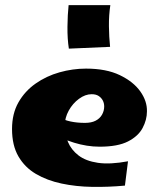

<svg xmlns="http://www.w3.org/2000/svg" viewBox="-20 -723 621 750"><path d="M468 2Q404 8 340.5 7Q277 6 220.5 -6Q164 -18 120.5 -43.5Q77 -69 52 -112Q27 -155 27 -219Q27 -279 52 -323Q77 -367 119 -396.5Q161 -426 212.5 -440.5Q264 -455 316 -455Q395 -455 448 -429.5Q501 -404 528 -366Q555 -328 554 -288Q554 -255 537 -223Q520 -191 480 -170.5Q440 -150 369 -150Q344 -150 319 -154Q294 -158 269.5 -165.5Q245 -173 222 -183.5Q199 -194 179 -207L208 -266Q230 -254 255.5 -248.5Q281 -243 312 -243Q337 -243 353.5 -251.5Q370 -260 378.5 -275Q387 -290 387 -307Q387 -320 381.5 -330.5Q376 -341 365.5 -348Q355 -355 338 -355Q313 -355 288.5 -337Q264 -319 248.5 -291Q233 -263 233 -232Q233 -199 245.5 -168.5Q258 -138 286.5 -116Q315 -94 362.5 -87Q410 -80 480 -93ZM249 -533Q243 -571 243.5 -618.5Q244 -666 248 -703H411Q405 -663 405.5 -620.5Q406 -578 410 -540Z"/></svg>

Font: Marhey
Style: Bold
Weight: 700
Designer: Nur Syamsi & Bustanul Arifin
Foundry: Namelatype
Version: Version 1.000